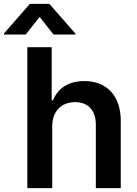

<svg xmlns="http://www.w3.org/2000/svg" viewBox="-75 -971 708 991"><path d="M194.6 -319.6C194.6 -398.4 243.6 -443.9 312.5 -443.9C380 -443.9 419.7 -400.9 419.7 -327.4V0H548.3V-347.3C548.3 -479 473.7 -552.6 360.4 -552.6C276.6 -552.6 223.4 -514.6 198.2 -452.8H191.8V-727.3H66.1V0H194.6ZM-55 -792.6H57.5L129.6 -883.5L201.7 -792.6H314.3V-797.6L179.7 -951H79.2L-55 -797.6Z"/></svg>

Font: Margiela Sans Semi Bold
Style: Regular
Weight: 600
Designer: Stefan Endress, Andreas Faust
Version: Version 1.100;FEAKit 1.0